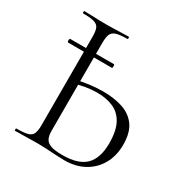

<svg xmlns="http://www.w3.org/2000/svg" viewBox="-149 -744 832 867"><g transform="rotate(30 267.5 -310.5)"><path d="M53 -465Q50 -465 49 -469.5Q48 -474 49 -479Q50 -484 53 -484H280Q283 -484 283.5 -479Q284 -474 283.5 -469.5Q283 -465 280 -465ZM303 4Q287 4 261.5 2.5Q236 1 209 -0.5Q182 -2 160 -2Q128 -2 98 -1Q68 0 44 0Q42 0 42 -6Q42 -12 44 -12Q82 -12 101.5 -17Q121 -22 128 -37Q135 -52 135 -81V-544Q135 -573 128.5 -587.5Q122 -602 103 -607.5Q84 -613 46 -613Q43 -613 43 -619Q43 -625 46 -625Q69 -625 98 -623.5Q127 -622 159 -622Q194 -622 224 -623.5Q254 -625 276 -625Q279 -625 279 -619Q279 -613 276 -613Q238 -613 219 -607Q200 -601 193.5 -586Q187 -571 187 -542V-81Q187 -59 194 -43.5Q201 -28 221.5 -20Q242 -12 283 -12Q367 -12 404 -49.5Q441 -87 441 -163Q441 -229 420.5 -266.5Q400 -304 363.5 -319.5Q327 -335 280 -335Q250 -335 221.5 -330Q193 -325 165 -317L164 -336Q197 -344 231 -348.5Q265 -353 302 -353Q358 -353 402.5 -338.5Q447 -324 473 -288.5Q499 -253 499 -189Q499 -132 474.5 -88.5Q450 -45 406 -20.5Q362 4 303 4Z"/></g></svg>

Font: Cormorant Garamond Light
Style: Regular
Weight: 300
Designer: Christian Thalmann (Catharsis Fonts)
Foundry: Catharsis Fonts
Version: Version 4.001